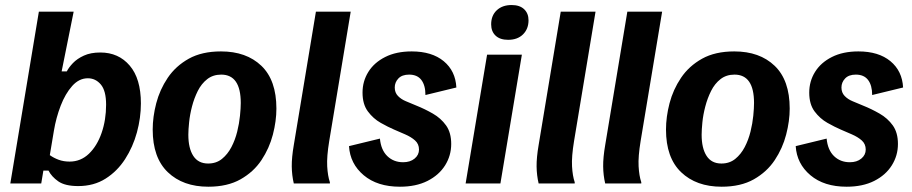

<svg xmlns="http://www.w3.org/2000/svg" viewBox="-20 -712 3540 745"><path d="M283.3 10Q232.5 10 206.2 -8.3Q180 -26.7 168.3 -50H148.3L140 0H20L130.8 -666.7H265.8L219.2 -435H239.2Q246.7 -450 262.9 -467.1Q279.2 -484.2 305.4 -496.2Q331.7 -508.3 369.2 -508.3Q440 -508.3 483.3 -457.5Q526.7 -406.7 526.7 -310.8Q526.7 -255 511.3 -198.3Q495.8 -141.7 465.4 -94.6Q435 -47.5 389.6 -18.8Q344.2 10 283.3 10ZM250 -85Q293.3 -85 325 -115.4Q356.7 -145.8 374.2 -196.2Q391.7 -246.7 391.7 -305.8Q391.7 -360 371.2 -384.2Q350.8 -408.3 320.8 -408.3Q286.7 -408.3 260 -378.3Q233.3 -348.3 215.4 -301.7Q197.5 -255 189.2 -205L173.3 -110Q188.3 -99.2 207.5 -92.1Q226.7 -85 250 -85Z M788.3 12.5Q690 12.5 631.2 -43.8Q572.5 -100 572.5 -209.2Q572.5 -258.3 586.2 -311.2Q600 -364.2 630.8 -410Q661.7 -455.8 712.5 -484.2Q763.3 -512.5 837.5 -512.5Q935.8 -512.5 994.2 -456.7Q1052.5 -400.8 1052.5 -290.8Q1052.5 -242.5 1038.8 -189.6Q1025 -136.7 994.6 -90.8Q964.2 -45 913.3 -16.2Q862.5 12.5 788.3 12.5ZM787.5 -77.5Q819.2 -77.5 841.2 -95.4Q863.3 -113.3 877.9 -141.2Q892.5 -169.2 900.4 -201.2Q908.3 -233.3 911.2 -262.9Q914.2 -292.5 914.2 -312.5Q914.2 -422.5 838.3 -422.5Q806.7 -422.5 784.2 -405Q761.7 -387.5 747.5 -359.2Q733.3 -330.8 725 -298.8Q716.7 -266.7 713.8 -237.5Q710.8 -208.3 710.8 -189.2Q710.8 -136.7 730 -107.1Q749.2 -77.5 787.5 -77.5Z M1120 0Q1112.5 -31.7 1112.1 -66.2Q1111.7 -100.8 1120 -149.2L1205.8 -666.7H1340.8L1257.5 -165Q1247.5 -104.2 1249.6 -66.7Q1251.7 -29.2 1260 -5V0Z M1531.7 12.5Q1444.2 12.5 1391.2 -32.1Q1338.3 -76.7 1334.2 -145L1454.2 -174.2Q1458.3 -130 1482.9 -106.2Q1507.5 -82.5 1544.2 -82.5Q1571.7 -82.5 1588.8 -96.7Q1605.8 -110.8 1605.8 -131.7Q1605.8 -153.3 1590.4 -167.1Q1575 -180.8 1551.7 -190.8L1509.2 -209.2Q1485.8 -219.2 1457.1 -235.4Q1428.3 -251.7 1407.5 -279.6Q1386.7 -307.5 1386.7 -352.5Q1386.7 -396.7 1409.2 -432.9Q1431.7 -469.2 1474.6 -490.8Q1517.5 -512.5 1577.5 -512.5Q1655.8 -512.5 1701.7 -474.6Q1747.5 -436.7 1750.8 -372.5L1630.8 -343.3Q1630.8 -380.8 1615 -401.7Q1599.2 -422.5 1567.5 -422.5Q1540 -422.5 1525.8 -407.5Q1511.7 -392.5 1511.7 -372.5Q1511.7 -352.5 1524.2 -339.6Q1536.7 -326.7 1555 -319.2L1595 -302.5Q1628.3 -289.2 1659.6 -271.2Q1690.8 -253.3 1710.8 -225.4Q1730.8 -197.5 1730.8 -153.3Q1730.8 -108.3 1707.1 -70.4Q1683.3 -32.5 1638.8 -10Q1594.2 12.5 1531.7 12.5Z M1786.7 0 1870 -500H2005L1921.7 0ZM1951.7 -557.5Q1920 -557.5 1902.9 -573.8Q1885.8 -590 1885.8 -617.5Q1885.8 -651.7 1907.5 -672.1Q1929.2 -692.5 1965 -692.5Q1996.7 -692.5 2013.8 -676.2Q2030.8 -660 2030.8 -633.3Q2030.8 -600 2009.6 -578.8Q1988.3 -557.5 1951.7 -557.5Z M2070 0Q2062.5 -31.7 2062.1 -66.2Q2061.7 -100.8 2070 -149.2L2155.8 -666.7H2290.8L2207.5 -165Q2197.5 -104.2 2199.6 -66.7Q2201.7 -29.2 2210 -5V0Z M2328.3 0Q2320.8 -31.7 2320.4 -66.2Q2320 -100.8 2328.3 -149.2L2414.2 -666.7H2549.2L2465.8 -165Q2455.8 -104.2 2457.9 -66.7Q2460 -29.2 2468.3 -5V0Z M2780 12.5Q2681.7 12.5 2622.9 -43.8Q2564.2 -100 2564.2 -209.2Q2564.2 -258.3 2577.9 -311.2Q2591.7 -364.2 2622.5 -410Q2653.3 -455.8 2704.2 -484.2Q2755 -512.5 2829.2 -512.5Q2927.5 -512.5 2985.8 -456.7Q3044.2 -400.8 3044.2 -290.8Q3044.2 -242.5 3030.4 -189.6Q3016.7 -136.7 2986.2 -90.8Q2955.8 -45 2905 -16.2Q2854.2 12.5 2780 12.5ZM2779.2 -77.5Q2810.8 -77.5 2832.9 -95.4Q2855 -113.3 2869.6 -141.2Q2884.2 -169.2 2892.1 -201.2Q2900 -233.3 2902.9 -262.9Q2905.8 -292.5 2905.8 -312.5Q2905.8 -422.5 2830 -422.5Q2798.3 -422.5 2775.8 -405Q2753.3 -387.5 2739.2 -359.2Q2725 -330.8 2716.7 -298.8Q2708.3 -266.7 2705.4 -237.5Q2702.5 -208.3 2702.5 -189.2Q2702.5 -136.7 2721.7 -107.1Q2740.8 -77.5 2779.2 -77.5Z M3265 12.5Q3177.5 12.5 3124.6 -32.1Q3071.7 -76.7 3067.5 -145L3187.5 -174.2Q3191.7 -130 3216.2 -106.2Q3240.8 -82.5 3277.5 -82.5Q3305 -82.5 3322.1 -96.7Q3339.2 -110.8 3339.2 -131.7Q3339.2 -153.3 3323.8 -167.1Q3308.3 -180.8 3285 -190.8L3242.5 -209.2Q3219.2 -219.2 3190.4 -235.4Q3161.7 -251.7 3140.8 -279.6Q3120 -307.5 3120 -352.5Q3120 -396.7 3142.5 -432.9Q3165 -469.2 3207.9 -490.8Q3250.8 -512.5 3310.8 -512.5Q3389.2 -512.5 3435 -474.6Q3480.8 -436.7 3484.2 -372.5L3364.2 -343.3Q3364.2 -380.8 3348.3 -401.7Q3332.5 -422.5 3300.8 -422.5Q3273.3 -422.5 3259.2 -407.5Q3245 -392.5 3245 -372.5Q3245 -352.5 3257.5 -339.6Q3270 -326.7 3288.3 -319.2L3328.3 -302.5Q3361.7 -289.2 3392.9 -271.2Q3424.2 -253.3 3444.2 -225.4Q3464.2 -197.5 3464.2 -153.3Q3464.2 -108.3 3440.4 -70.4Q3416.7 -32.5 3372.1 -10Q3327.5 12.5 3265 12.5Z"/></svg>

Font: Familjen Grotesk
Style: Bold Italic
Weight: 700
Italic angle: -9.46201°
Designer: Anders Wikstroem, Jonas Baeckman, Matilda Gysing, Kristian Moeller
Foundry: Familjen STHLM AB
Version: Version 2.002; ttfautohint (v1.8.4.7-5d5b)